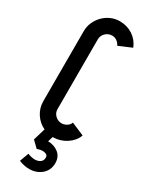

<svg xmlns="http://www.w3.org/2000/svg" viewBox="-243 -781 839 1061"><g transform="rotate(30 176.5 -251.0)"><path d="M35 -582Q35 -612 46.5 -638.5Q58 -665 78 -685.5Q98 -706 124.5 -718Q151 -730 181 -730Q228 -730 264.5 -706Q301 -682 318 -640L236 -605Q228 -621 214.5 -630.5Q201 -640 184 -640Q160 -640 142.5 -623Q125 -606 125 -582V-137Q125 -113 142.5 -96.5Q160 -80 183 -80Q199 -80 215 -89.5Q231 -99 236 -115L318 -80Q311 -60 297 -43.5Q283 -27 264.5 -15Q246 -3 225 3.5Q204 10 183 10H179L169 43Q207 43 235.5 65Q264 87 264 129Q264 152 255 170.5Q246 189 231 201.5Q216 214 196.5 221Q177 228 155 228Q121 228 88 214L109 157Q134 167 156 167Q174 167 188.5 157.5Q203 148 203 128Q203 114 192.5 109Q182 104 171 104Q154 104 135 111L96 73L119 -4Q82 -21 58.5 -56.5Q35 -92 35 -137Z"/></g></svg>

Font: Berliner Wand
Style: Regular
Weight: 400
Designer: Peter Wiegel
Foundry: Peter Wiegel
Version: Version 1.000